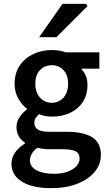

<svg xmlns="http://www.w3.org/2000/svg" viewBox="-20 -764 560 1001"><path d="M244 217Q185 217 139 203Q93 189 66.5 160.5Q40 132 40 89Q40 58 58.5 31.5Q77 5 110 -16V-20Q92 -32 79 -52Q66 -72 66 -102Q66 -130 82.5 -154Q99 -178 120 -193V-197Q95 -216 75.5 -250Q56 -284 56 -327Q56 -383 83 -422.5Q110 -462 154 -482.5Q198 -503 250 -503Q270 -503 289 -500Q308 -497 322 -491H498V-406H406V-402Q420 -387 428 -367.5Q436 -348 436 -322Q436 -268 411 -231Q386 -194 344 -175Q302 -156 250 -156Q234 -156 217 -159Q200 -162 183 -169Q173 -159 166 -149Q159 -139 159 -122Q159 -101 177 -89Q195 -77 239 -77H326Q415 -77 460.5 -48.5Q506 -20 506 44Q506 92 474 131.5Q442 171 383 194Q324 217 244 217ZM250 -228Q273 -228 292.5 -239.5Q312 -251 323.5 -273.5Q335 -296 335 -327Q335 -374 310.5 -399Q286 -424 250 -424Q214 -424 189 -399Q164 -374 164 -327Q164 -296 176 -273.5Q188 -251 207 -239.5Q226 -228 250 -228ZM262 142Q301 142 331 131.5Q361 121 378 102.5Q395 84 395 63Q395 34 372.5 24Q350 14 308 14H241Q221 14 205 12Q189 10 174 7Q155 22 145.5 38Q136 54 136 72Q136 105 170 123.5Q204 142 262 142ZM184 -570 306 -744H429L436 -732L274 -570Z"/></svg>

Font: Source Sans 3 SemiBold
Style: Regular
Weight: 600
Designer: Paul D. Hunt
Foundry: Adobe
Version: Version 3.046;hotconv 1.0.118;makeotfexe 2.5.65603